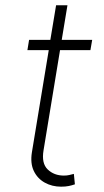

<svg xmlns="http://www.w3.org/2000/svg" viewBox="-20 -696 393 725"><path d="M328.1 -545.5 321.4 -506.7H206.7L144.5 -128.9Q136 -79.2 160.2 -56.1Q184.3 -33 221.2 -33Q232.2 -33 241.1 -35Q250 -36.9 258.9 -39.4L262.8 0Q251.8 3.9 239.5 6.4Q227.3 8.9 210.6 8.9Q176.5 8.9 149 -6.4Q121.4 -21.7 107.6 -50.6Q93.8 -79.5 100.5 -121.1L164.1 -506.7H83.5L89.8 -545.5H170.1L191.8 -676.1H234.7L213.1 -545.5Z"/></svg>

Font: Inter Extra Light  BETA
Style: Italic
Weight: 200
Italic angle: 9.39999°
Designer: Rasmus Andersson
Foundry: rsms
Version: Version 3.011;git-f93a4a705